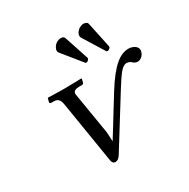

<svg xmlns="http://www.w3.org/2000/svg" viewBox="-153 -798 931 948"><g transform="rotate(-30 312.0 -324.5)"><path d="M408 -294 310 -135 279 -85 276 -138 240 -356C237 -370 236 -378 237 -385C240 -395 250 -401 270 -401H287C290 -401 295 -403 297 -409L302 -429L298 -431C298 -431 237 -429 198 -429C164 -429 111 -431 111 -431L108 -429L103 -409C102 -404 106 -401 112 -401H123C152 -401 160 -388 165 -354L221 -9C223 3 229 11 241 11C252 11 262 3 271 -11L445 -291C481 -347 504 -385 530 -385C539 -385 550 -382 557 -375C562 -369 573 -363 583 -363C598 -363 617 -375 623 -399C624 -402 624 -404 624 -407C624 -431 593 -442 576 -442C527 -442 479 -408 408 -294ZM421 -653C410 -647 400 -635 397 -623C396 -618 396 -613 399 -607L474 -486C475 -484 478 -483 480 -483C483 -483 485 -484 489 -486C493 -488 497 -492 498 -496V-500L467 -646C465 -654 459 -658 448 -659C447 -660 445 -660 444 -660C437 -660 429 -657 421 -653ZM284 -645C274 -638 267 -627 264 -617C264 -615 263 -613 263 -610C263 -606 264 -602 267 -598L355 -489C357 -486 359 -486 361 -486C364 -486 367 -487 371 -490C374 -492 377 -496 378 -500V-503L332 -642C329 -651 323 -654 311 -654C302 -654 293 -651 284 -645Z"/></g></svg>

Font: Libertinus Serif
Style: Italic
Weight: 400
Italic angle: -12°
Designer: Philipp H. Poll, Khaled Hosny
Foundry: Caleb Maclennan
Version: Version 7.050;RELEASE